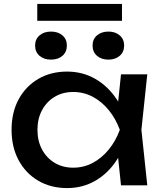

<svg xmlns="http://www.w3.org/2000/svg" viewBox="-20 -945 827 979"><path d="M597 0 575 -210 601 -283 575 -355 597 -566H731L701 -283L731 0ZM637 -283Q618 -194 574 -127Q530 -60 465.5 -23Q401 14 322 14Q239 14 175 -23.5Q111 -61 75 -128Q39 -195 39 -283Q39 -372 75 -438.5Q111 -505 175 -542.5Q239 -580 322 -580Q401 -580 465.5 -543Q530 -506 574.5 -439.5Q619 -373 637 -283ZM171 -283Q171 -226 194.5 -182.5Q218 -139 259 -114.5Q300 -90 353 -90Q407 -90 453 -114.5Q499 -139 534.5 -182.5Q570 -226 591 -283Q570 -340 534.5 -383.5Q499 -427 453 -451.5Q407 -476 353 -476Q300 -476 259 -451.5Q218 -427 194.5 -383.5Q171 -340 171 -283ZM240 -641Q204 -641 181.5 -660.5Q159 -680 159 -713Q159 -745 181.5 -764.5Q204 -784 240 -784Q276 -784 298.5 -764.5Q321 -745 321 -713Q321 -680 298.5 -660.5Q276 -641 240 -641ZM533 -641Q497 -641 474.5 -660.5Q452 -680 452 -713Q452 -745 474.5 -764.5Q497 -784 533 -784Q568 -784 590.5 -764.5Q613 -745 613 -713Q613 -680 590.5 -660.5Q568 -641 533 -641ZM170 -839V-925H602V-839Z"/></svg>

Font: Unbounded
Style: Regular
Weight: 400
Designer: Luke Prowse, Jean-Baptiste Morizot, Fátima Lázaro, Florian Runge
Foundry: NaN
Version: Version 1.701;gftools[0.9.28.dev5+ged2979d]